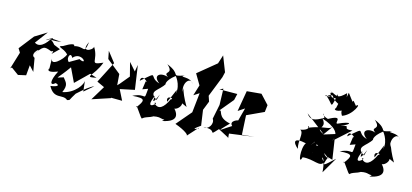

<svg xmlns="http://www.w3.org/2000/svg" viewBox="-72 -1372 4312 2011"><g transform="rotate(15 2084.5 -367.0)"><path d="M383 -529C393 -561 237 -448 365 -526C362 -522 287 -390 210 -443L313 -581L185 -502L60 -342L86 -300L30 -116L45 -129L126 -70L210 -89L220 -200L273 -142L248 -288C169 -321 338 -452 229 -320C307 -428 311 -434 398 -399C466 -434 335 -299 481 -444L412 -473C350 -553 313 -496 477 -522Z M832 -79 819 -199C828 -156 749 -40 621 -17C661 -105 631 -124 596 -170C499 -145 519 -116 648 -299L629 -319L714 -141L889 -312L854 -278L929 -254C784 -226 896 -261 958 -426C809 -361 904 -429 820 -562C821 -521 687 -461 757 -595C733 -437 729 -559 591 -506C617 -487 659 -581 504 -485C426 -463 514 -469 568 -411C552 -355 420 -232 425 -342L427 -216C431 -239 376 -156 524 -213C462 -95 477 -42 530 -90C585 -77 552 -55 484 -47C554 85 634 -2 691 51C732 37 695 66 775 -60C712 24 834 -123 930 -163ZM759 -318 708 -398 605 -338 620 -330C558 -353 595 -462 629 -390C707 -484 818 -346 708 -395Z M1130 -174 1160 -209 1149 -354 997 -476 980 -561 1067 -450 948 -218 1030 -180 935 -23 1131 -88 1130 -92 1250 -91 1194 -203 1350 -236 1312 -496 1299 -422 1225 -506 1263 -357 1179 -256 1070 -146Z M1423 -262 1481 -283C1466 -127 1489 -242 1339 -169C1488 -181 1479 -154 1411 -64C1393 -127 1496 62 1501 32C1541 -5 1629 6 1646 -74C1566 23 1611 -41 1690 -19C1801 10 1821 -105 1708 5C1860 -24 1873 -96 1765 -187C1794 -80 1954 -266 1797 -259L1919 -203C1816 -377 1838 -432 1838 -345C1804 -449 1890 -525 1920 -445C1888 -527 1744 -479 1814 -515C1658 -468 1788 -511 1609 -584C1711 -492 1572 -507 1650 -455C1565 -486 1486 -437 1580 -367C1442 -407 1559 -503 1374 -341C1375 -431 1479 -328 1436 -352ZM1736 -262 1708 -203C1672 -278 1787 -254 1738 -237C1690 -135 1637 -94 1582 -158C1655 -186 1475 -26 1571 -234C1549 -113 1590 -200 1615 -257L1596 -193C1481 -268 1599 -294 1648 -382C1645 -361 1621 -407 1725 -487C1710 -506 1800 -414 1773 -306C1753 -298 1779 -267 1774 -350Z M2099 -17C1986 33 2148 -74 2117 -52L2093 -219L2132 -318L2112 -377L2201 -602L2214 -658L2149 -824L2119 -730L1924 -570L1991 -456L1955 -340L2014 -378L1991 -165L1852 -2C1974 42 2016 84 1995 90L2100 -26Z M2379 -100C2272 -24 2338 -85 2403 -153C2251 -183 2298 -276 2259 -256L2381 -403L2397 -472L2203 -471L2242 -488L2247 -313L2215 -155C2249 -112 2201 -28 2145 -45C2307 -61 2201 48 2307 -67C2442 4 2418 -9 2424 1L2420 -49L2686 -85L2554 -72L2543 -281L2724 -365L2733 -441L2641 -540L2485 -526L2446 -301L2515 -347L2477 -204C2492 -217 2380 -183 2432 -134Z M3537 -64 3505 -274 3661 -414C3527 -401 3662 -470 3525 -429C3646 -476 3634 -509 3490 -443C3451 -435 3543 -555 3381 -465C3299 -486 3309 -544 3343 -467C3250 -412 3203 -403 3161 -467L3378 -300C3255 -352 3410 -357 3325 -455C3467 -408 3538 -343 3482 -253L3520 -340L3376 -295L3448 -394C3414 -359 3365 -385 3204 -323C3197 -376 3256 -302 3130 -282C3180 -259 3134 -162 3158 -81C3090 -138 3085 -191 3224 -159C3179 -98 3203 95 3229 -9C3352 -22 3429 49 3460 -18C3392 -68 3457 -111 3471 89L3573 -85C3459 20 3440 43 3487 -78ZM3277 -153C3354 -260 3275 -144 3321 -190L3392 -142L3497 -65C3395 -91 3459 -187 3316 -162C3288 -184 3334 7 3306 -118L3246 -117C3269 0 3325 -37 3344 -236ZM3505 -695C3550 -747 3409 -686 3412 -745C3393 -675 3441 -698 3527 -648L3506 -778C3422 -696 3415 -714 3318 -766C3438 -707 3275 -787 3368 -689C3250 -728 3311 -671 3295 -694H3407C3374 -572 3396 -619 3301 -699C3415 -736 3324 -708 3445 -646L3433 -593C3418 -598 3409 -540 3534 -603C3585 -615 3454 -631 3515 -535C3626 -572 3685 -731 3629 -673L3592 -719C3580 -703 3599 -687 3522 -787Z M3672 -262 3730 -283C3715 -127 3738 -242 3588 -169C3737 -181 3728 -154 3660 -64C3642 -127 3745 62 3750 32C3790 -5 3878 6 3895 -74C3815 23 3860 -41 3939 -19C4050 10 4070 -105 3957 5C4109 -24 4122 -96 4014 -187C4043 -80 4203 -266 4046 -259L4168 -203C4065 -377 4087 -432 4087 -345C4053 -449 4139 -525 4169 -445C4137 -527 3993 -479 4063 -515C3907 -468 4037 -511 3858 -584C3960 -492 3821 -507 3899 -455C3814 -486 3735 -437 3829 -367C3691 -407 3808 -503 3623 -341C3624 -431 3728 -328 3685 -352ZM3985 -262 3957 -203C3921 -278 4036 -254 3987 -237C3939 -135 3886 -94 3831 -158C3904 -186 3724 -26 3820 -234C3798 -113 3839 -200 3864 -257L3845 -193C3730 -268 3848 -294 3897 -382C3894 -361 3870 -407 3974 -487C3959 -506 4049 -414 4022 -306C4002 -298 4028 -267 4023 -350Z"/></g></svg>

Font: Asimov Silicon
Style: Regular
Weight: 400
Designer: Google
Version: Version 2.000980; 2014